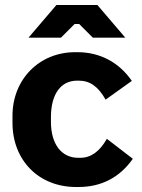

<svg xmlns="http://www.w3.org/2000/svg" viewBox="-20 -739 568 769"><path d="M482 -588 370 -719H206L94 -588H224L279 -643H297L352 -588ZM285 10H294C387 10 460 -29 512 -103L408 -183C379 -132 344 -107 302 -107H293C227 -107 184 -161 184 -251V-269C184 -363 224 -416 289 -416H295C340 -416 373 -393 403 -340L508 -415C457 -489 381 -530 290 -530H281C138 -530 30 -422 30 -275V-247C30 -98 134 10 285 10Z"/></svg>

Font: Fixel Text Bold
Style: Bold
Weight: 700
Width: 4
Designer: AlfaBravo + MacPaw
Foundry: Kyrylo Tkachov, Marchela Mozhyna, Serhii Makarenko, Maria Weinstein, Zakhar Kryvoshyya
Version: Version 1.211